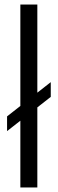

<svg xmlns="http://www.w3.org/2000/svg" viewBox="-20 -828 255 848"><path d="M11.2 -248.9V-314L204.2 -465.2V-400.1ZM69.9 0V-808H144.9V0Z"/></svg>

Font: Encode Sans Condensed Thin
Style: Regular
Weight: 100
Width: 3
Designer: Multiple Designers
Foundry: Impallari Type
Version: Version 3.002